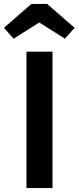

<svg xmlns="http://www.w3.org/2000/svg" viewBox="-53 -953 398 973"><path d="M213 0H81V-691H213ZM276 -757 146 -839 16 -757 -33 -812 106 -933H186L325 -812Z"/></svg>

Font: Trujillo Medium
Style: Regular
Weight: 500
Designer: Fira Sans original fonts by bBox Type GmbH, Carrois Corporate GbR, & Edenspiekermann AG / Changes by Cristiano Sobral
Foundry: Fira Sans original fonts by bBox Type GmbH, Carrois Corporate GbR, & Edenspiekermann AG / Changes by Cristiano Sobral
Version: Version 4.301;October 17, 2021;FontCreator 14.0.0.2814 64-bi